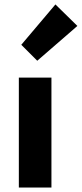

<svg xmlns="http://www.w3.org/2000/svg" viewBox="-20 -846 369 866"><path d="M148 -572 76 -644 230 -826 329 -729ZM65 0V-496H212V0Z"/></svg>

Font: TypoPRO Source Sans Pro
Style: Bold
Weight: 700
Designer: Paul D. Hunt
Foundry: Adobe Systems Incorporated
Version: Version 2.020;PS 2.000;hotconv 1.0.86;makeotf.lib2.5.63406